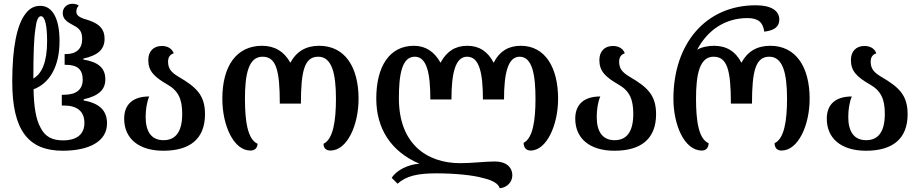

<svg xmlns="http://www.w3.org/2000/svg" viewBox="-20 -790 4882 1019"><path d="M313 10C452 10 548 -39 548 -135C548 -205 506 -242 424 -257V-263C503 -281 539 -313 539 -369C539 -430 501 -461 422 -474V-479C499 -496 535 -527 535 -584C535 -634 510 -662 452 -682C410 -694 385 -704 385 -728C385 -742 390 -751 398 -761C388 -767 377 -770 364 -770C335 -770 313 -749 313 -721C313 -689 335 -674 369 -656C405 -638 416 -620 416 -582C416 -532 386 -503 330 -503H323V-446H330C391 -446 419 -421 419 -367C419 -316 386 -287 319 -287H308V-230H319C389 -230 428 -199 428 -138C428 -79 390 -45 314 -45C258 -45 219 -64 195 -113C171 -156 160 -221 158 -316C243 -348 296 -436 296 -573C296 -692 258 -759 194 -759C162 -759 136 -746 113 -714C70 -656 45 -538 45 -356C45 -99 130 10 313 10ZM157 -373C157 -504 160 -587 168 -637C173 -682 183 -704 197 -704C220 -704 230 -650 230 -572C230 -461 203 -400 157 -373Z M847 10C986 10 1068 -51 1068 -184C1068 -286 1021 -328 927 -383C887 -407 872 -427 872 -463C872 -487 883 -501 902 -507C893 -532 870 -546 839 -546C794 -546 767 -517 767 -471C767 -413 798 -382 869 -341C927 -308 947 -263 947 -186C947 -89 911 -46 848 -46C784 -46 753 -91 753 -169C753 -207 759 -249 772 -278C684 -278 639 -235 639 -160C639 -55 716 10 847 10Z M1309 9C1333 9 1346 -5 1347 -27C1295 -50 1280 -144 1280 -266C1280 -393 1298 -489 1373 -489C1445 -489 1465 -420 1465 -240H1577C1577 -417 1597 -489 1669 -489C1741 -489 1763 -401 1763 -266C1763 -148 1748 -51 1697 -27C1697 -5 1709 9 1734 9C1822 9 1883 -125 1883 -266C1883 -435 1810 -547 1674 -547C1604 -547 1553 -517 1521 -457C1488 -517 1437 -547 1371 -547C1236 -547 1160 -441 1160 -266C1160 -124 1220 9 1309 9Z M2632 209C2671 206 2699 176 2699 141C2699 96 2665 67 2606 67C2554 67 2487 76 2423 76C2242 76 2097 -29 2097 -268C2097 -391 2112 -489 2181 -489C2244 -489 2264 -406 2264 -262H2376C2376 -403 2397 -489 2459 -489C2523 -489 2543 -406 2543 -262H2655C2655 -403 2676 -489 2738 -489C2806 -489 2822 -390 2822 -266C2822 -150 2808 -57 2759 -32C2759 -9 2771 9 2796 9C2881 9 2942 -126 2942 -266C2942 -432 2873 -547 2744 -547C2681 -547 2632 -520 2600 -457C2569 -517 2523 -547 2460 -547C2396 -547 2350 -517 2318 -457C2285 -517 2237 -547 2177 -547C2046 -547 1977 -436 1977 -267C1977 -107 2055 14 2206 79C2147 82 2083 114 2059 154L2090 185C2136 144 2195 130 2296 130C2391 130 2489 139 2544 155C2600 168 2626 187 2632 209Z M3241 10C3380 10 3462 -51 3462 -184C3462 -286 3415 -328 3321 -383C3281 -407 3266 -427 3266 -463C3266 -487 3277 -501 3296 -507C3287 -532 3264 -546 3233 -546C3188 -546 3161 -517 3161 -471C3161 -413 3192 -382 3263 -341C3321 -308 3341 -263 3341 -186C3341 -89 3305 -46 3242 -46C3178 -46 3147 -91 3147 -169C3147 -207 3153 -249 3166 -278C3078 -278 3033 -235 3033 -160C3033 -55 3110 10 3241 10Z M3705 9C3728 9 3740 -6 3741 -30C3689 -52 3674 -144 3674 -266C3674 -393 3692 -489 3767 -489C3839 -489 3859 -420 3859 -240H3971C3971 -416 3991 -489 4063 -489C4135 -489 4157 -401 4157 -266C4157 -148 4142 -54 4091 -30C4091 -7 4103 9 4128 9C4216 9 4277 -125 4277 -266C4277 -435 4204 -547 4068 -547C3998 -547 3947 -517 3915 -457C3884 -517 3836 -547 3769 -547C3739 -547 3703 -540 3680 -526C3736 -632 3830 -694 3947 -694C4004 -694 4030 -671 4036 -622C4088 -628 4116 -647 4116 -686C4116 -734 4072 -762 3991 -762C3725 -762 3554 -558 3554 -266C3554 -127 3612 9 3705 9Z M4576 10C4715 10 4797 -51 4797 -184C4797 -286 4750 -328 4656 -383C4616 -407 4601 -427 4601 -463C4601 -487 4612 -501 4631 -507C4622 -532 4599 -546 4568 -546C4523 -546 4496 -517 4496 -471C4496 -413 4527 -382 4598 -341C4656 -308 4676 -263 4676 -186C4676 -89 4640 -46 4577 -46C4513 -46 4482 -91 4482 -169C4482 -207 4488 -249 4501 -278C4413 -278 4368 -235 4368 -160C4368 -55 4445 10 4576 10Z"/></svg>

Font: Noto Serif Georgian SemiCondensed Semi
Style: Regular
Weight: 600
Width: 4
Designer: Monotype Design Team
Foundry: Monotype Imaging Inc.
Version: Version 1.901